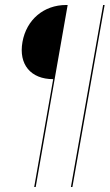

<svg xmlns="http://www.w3.org/2000/svg" viewBox="-20 -719 439 769"><path d="M245 -699C155 -699 86 -640 70 -551C54 -461 103 -402 193 -402L117 30H123L251 -699ZM264 30H270L399 -699H393Z"/></svg>

Font: Moniqa Ita Display
Style: Italic
Weight: 400
Italic angle: -10°
Designer: Rajesh Rajput
Foundry: Rajesh Rajput
Version: Version 1.000